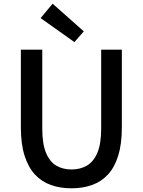

<svg xmlns="http://www.w3.org/2000/svg" viewBox="-20 -1006 773 1040"><path d="M367 14Q306 14 255.5 -4Q205 -22 169 -61Q133 -100 113 -163Q93 -226 93 -316V-737H209V-309Q209 -226 229.5 -177.5Q250 -129 285.5 -108.5Q321 -88 367 -88Q414 -88 450 -108.5Q486 -129 507 -177.5Q528 -226 528 -309V-737H640V-316Q640 -226 620.5 -163Q601 -100 565 -61Q529 -22 478.5 -4Q428 14 367 14ZM383 -778 200 -908 265 -986 434 -836Z"/></svg>

Font: Noto Sans TC Thin Medium
Style: Regular
Weight: 500
Version: Version 2.004-H2;hotconv 1.0.118;makeotfexe 2.5.65603